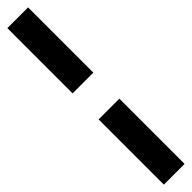

<svg xmlns="http://www.w3.org/2000/svg" viewBox="-340 -664 812 812"><g transform="rotate(-45 66.0 -258.0)"><path d="M127.9 -335.9H3.9V-726.1H127.9ZM127.9 210H3.9V-180.2H127.9Z"/></g></svg>

Font: Archivo-RBTV
Style: Regular
Weight: 500
Designer: Hector Gatti
Foundry: Hector Gatti
Version: ""